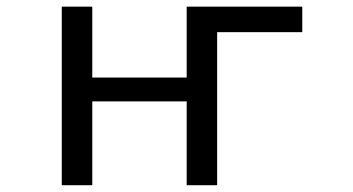

<svg xmlns="http://www.w3.org/2000/svg" viewBox="-20 -544 1040 566"><path d="M871.1 -524.4V-449.2H620.1V2H530.3V-245.1H252V2H162.1V-524.4H252V-315.4H530.3V-524.4Z"/></svg>

Font: Gen Shin Gothic Monospace Regular
Style: Regular
Weight: 400
Designer: [Source Han Sans]
Ryoko NISHIZUKA  (kana & ideographs); Paul D. Hunt (Latin, Greek & Cyrillic); Wenlong ZHANG  (bopomofo
Version: Version 1.002.20150607